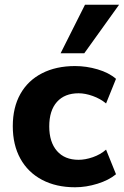

<svg xmlns="http://www.w3.org/2000/svg" viewBox="-20 -780 523 811"><path d="M297 11Q217 11 157.5 -20.5Q98 -52 66 -110Q34 -168 34 -247Q34 -326 66 -383Q98 -440 157.5 -470.5Q217 -501 297 -501Q345 -501 392.5 -487Q440 -473 470 -447L428 -343Q404 -363 372 -374.5Q340 -386 312 -386Q253 -386 220.5 -349.5Q188 -313 188 -246Q188 -180 220.5 -142.5Q253 -105 312 -105Q340 -105 372 -116Q404 -127 428 -148L470 -44Q440 -19 392 -4Q344 11 297 11ZM236 -555 339 -760H483L336 -555Z"/></svg>

Font: Nunito Sans 12pt ExtraLight 12pt ExtraBold
Style: Regular
Weight: 800
Version: Version 3.101;gftools[0.9.27]